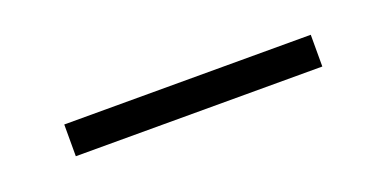

<svg xmlns="http://www.w3.org/2000/svg" viewBox="-19 -704 518 258"><g transform="rotate(-20 240.0 -575.5)"><path d="M64.5 -598.1V-552.7H417V-598.1Z"/></g></svg>

Font: Estedad Light
Style: Regular
Weight: 300
Designer: Amin Abedi
Version: Version 7.3